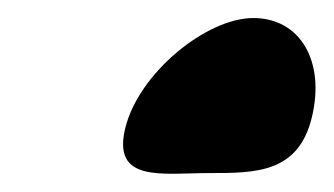

<svg xmlns="http://www.w3.org/2000/svg" viewBox="-20 -490 370 213"><path d="M119 -348C104 -287 160 -298 212 -298C264 -298 311 -298 326 -360C341 -422 313 -470 261 -470C209 -470 134 -409 119 -348Z"/></svg>

Font: Interstorm
Style: Obl
Weight: 400
Version: Version 0.7